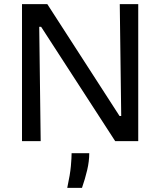

<svg xmlns="http://www.w3.org/2000/svg" viewBox="-20 -680 772 925"><path d="M86 0V-660H208L556 -121H564L557 -660H646V0H535L178 -551H169L176 0ZM304 225Q318 160 321.5 120Q325 80 325 58H410Q410 97 400 139.5Q390 182 375 225Z"/></svg>

Font: Bricolage Grotesque
Style: Regular
Weight: 400
Designer: Mathieu Triay
Foundry: Atelier Triay
Version: Version 1.001;gftools[0.9.33.dev8+g029e19f]